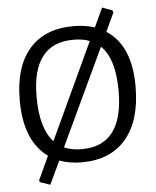

<svg xmlns="http://www.w3.org/2000/svg" viewBox="-56 -772 748 922"><g transform="rotate(-5 317.5 -311.0)"><path d="M325 -647Q382 -647 428 -632L471 -724L519 -706L523 -696L481 -606Q598 -531 598 -333Q598 -169 523 -80.5Q448 8 309 8Q250 8 202 -10L149 102L100 85L97 77L150 -38Q38 -118 38 -315Q38 -475 112.5 -561Q187 -647 325 -647ZM320 -582Q120 -582 120 -324Q120 -172 182 -105L398 -569Q366 -582 320 -582ZM515 -318Q515 -474 449 -537L230 -71Q266 -55 315 -55Q515 -55 515 -318Z"/></g></svg>

Font: Alegreya Sans SC
Style: Regular
Weight: 400
Designer: Juan Pablo del Peral
Foundry: Huerta Tipografica
Version: Version 2.007